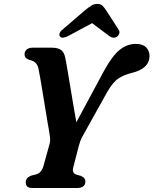

<svg xmlns="http://www.w3.org/2000/svg" viewBox="-20 -938 766 958"><path d="M406 -33Q406 0 364.5 0H141.5Q123 0 115.8 -7.5Q108.5 -15 108.5 -28.5Q108.5 -51.5 136.5 -62L160.5 -68Q186.5 -75 197 -110L226.5 -217Q231.5 -233 229.8 -250Q228 -267 225 -284Q222 -299 216.8 -330.8Q211.5 -362.5 205 -402.5Q198.5 -442.5 192 -482Q185.5 -521.5 180 -553.2Q174.5 -585 171 -599.5Q163 -631.5 129 -638.5Q102.5 -646 102.5 -667Q102.5 -681.5 113 -690.8Q123.5 -700 142 -700H239.5Q270 -700 285.5 -688Q301 -676 306 -648Q309.5 -630.5 316 -593Q322.5 -555.5 330.2 -508.5Q338 -461.5 346 -413.8Q354 -366 361 -328L499 -584.5Q541 -661 578 -690Q615 -719 657.5 -719Q692 -719 709 -701.8Q726 -684.5 726 -659Q726 -595.5 637 -574Q600 -565 571.8 -547Q543.5 -529 515.5 -480L396 -265.5Q385.5 -247.5 380.8 -234.2Q376 -221 373 -209.5L346 -104.5Q337.5 -74.5 360.5 -67L383.5 -60.5Q396.5 -54.5 401.2 -47.8Q406 -41 406 -33ZM320.5 -758.5Q291.5 -743 279.5 -755.5Q275 -760.5 277 -770.2Q279 -780 292 -790.5L405 -887.5Q422.5 -901.5 435.8 -910Q449 -918.5 465.5 -918.5Q482 -918.5 490.8 -910Q499.5 -901.5 509 -887.5L571.5 -790.5Q578.5 -780 575 -770.2Q571.5 -760.5 564.5 -755.5Q546 -743 525 -758.5L439.5 -822.5Z"/></svg>

Font: Fraunces 9pt S050 SemiBold
Style: Italic
Weight: 600
Italic angle: -16°
Version: Version 1.000; ttfautohint (v1.8.3)